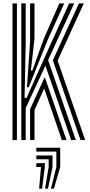

<svg xmlns="http://www.w3.org/2000/svg" viewBox="-20 -820 525 1124"><path d="M104.7 0V-800H130.4V-565.2L123.8 -246.9H135.5L278.4 -566.3L384.8 -800H414L261.6 -468L424 0H396.7L245.9 -435.6L130.4 -187.2V0ZM156.2 0V-181.1L242 -369L369.3 0H342.1L238.4 -302L181.9 -175.2V0ZM53.2 0V-800H79V0ZM451.4 0 289.4 -467.1 442 -800H470.7L317.3 -465.4L478.6 0ZM137.9 -309.2 156.2 -578V-800H181.9V-594.9L160.6 -406.6H169L238.5 -598.5L327.4 -800H355.9L258.4 -584.6L148 -309.2ZM278.2 284.4 310 157.6V67.5H192.6V45H332.5V157.6L295.5 284.4ZM209.1 284.4 219.9 157.6H192.6V135H242.4V157.6L226.4 284.4ZM243.7 284.4 264.9 157.6V112.5H192.6V90H287.5V157.6L260.9 284.4Z"/></svg>

Font: Big Shoulders Inline Text SC Thin
Style: Regular
Weight: 100
Designer: Patric King
Foundry: XO Type Co
Version: Version 2.002